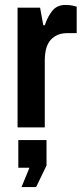

<svg xmlns="http://www.w3.org/2000/svg" viewBox="-20 -515 333 776"><path d="M290 -488V-381H251Q211 -381 186 -355Q161 -329 161 -269V0H51V-484H142L155 -413H161Q173 -449 192 -472Q211 -495 244 -495Q263 -495 275 -492Q287 -489 290 -488ZM67 241 99 163H54V51H168V154L126 241Z"/></svg>

Font: Pragati Narrow
Style: Bold
Weight: 700
Designer: Hector Gatti, Marcela Romero, Pablo Cosgaya and Nicolas Silva
Foundry: Omnibus-Type
Version: Version 1.010; ttfautohint (v1.3)